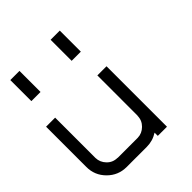

<svg xmlns="http://www.w3.org/2000/svg" viewBox="-228 -982 1123 1123"><g transform="rotate(-45 333.5 -420.5)"><path d="M378.3 -666.7V-840.8H454.2V-666.7ZM45 -666.7V-840.8H120.8V-666.7ZM424.2 -26.7Q382.5 0 333.3 0H166.7Q97.5 0 48.8 -48.8Q0 -97.5 0 -166.7V-500H75V-166.7Q75.8 -130 102.1 -102.9Q128.3 -75.8 166.7 -75.8V-75H333.3Q369.2 -75.8 396.2 -102.5Q423.3 -129.2 423.3 -166.7H424.2V-500H500V0H424.2Z"/></g></svg>

Font: 0xA000-Squareish-Mono
Style: Squareish-Mono
Weight: 400
Version: Version 0.1